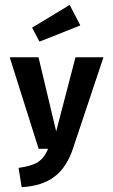

<svg xmlns="http://www.w3.org/2000/svg" viewBox="-20 -613 466 791"><path d="M280.3 0Q254.9 76.2 204.6 114.7Q154.3 153.3 69.3 158.2L56.6 78.6Q110.8 71.3 136.7 54.4Q162.6 37.6 178.2 0H139.2L20 -377H138.7L211.4 -71.8L291 -377H406.2ZM311 -508.3 142.6 -441.4 112.3 -499 267.1 -592.8Z"/></svg>

Font: Amiri Typewriter
Style: Bold
Weight: 700
Monospace: yes
Designer: Khaled Hosny
Version: Version 1.1